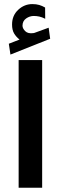

<svg xmlns="http://www.w3.org/2000/svg" viewBox="-20 -905 292 925"><path d="M74.2 -714.4Q57.6 -727.5 47.9 -743.9Q38.1 -760.3 38.1 -787.1Q38.1 -830.1 67.6 -857.7Q97.2 -885.3 135.7 -885.3Q154.8 -885.3 168.9 -881.1Q183.1 -877 197.3 -868.7L197.8 -814.5Q182.6 -822.3 169.4 -825.2Q156.2 -828.1 142.6 -828.1Q123 -828.1 105.7 -815.9Q88.4 -803.7 88.4 -780.8Q88.9 -767.1 102.1 -754.4Q115.2 -741.7 141.6 -745.6Q142.1 -745.6 146 -746.6L214.4 -771.5L221.7 -718.3L30.3 -642.1L22.5 -694.3ZM183.1 -615.7V-0.5H69.8V-615.7Z"/></svg>

Font: Vazirmatn FD SemiBold
Style: Regular
Weight: 600
Designer: Saber Rastikerdar
Foundry: Saber Rastikerdar
Version: Version 33.001